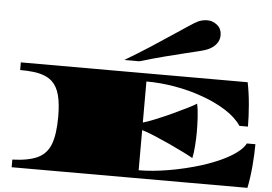

<svg xmlns="http://www.w3.org/2000/svg" viewBox="-61 -1065 1632 1150"><g transform="rotate(5 754.5 -489.5)"><path d="M48.8 0V-45.9Q146.5 -49.3 201.2 -75.4Q255.9 -101.6 278.1 -161.6Q300.3 -221.7 300.3 -326.2Q300.3 -403.3 286.9 -454.8Q273.4 -506.3 242.2 -535.6Q221.7 -554.2 193.8 -564.9Q166 -575.7 129.9 -580.1Q93.8 -584.5 48.8 -584.5V-630.4H1412.6Q1425.3 -568.8 1431.4 -496.6Q1437.5 -424.3 1437.5 -365.7H1386.2Q1353.5 -414.6 1290.5 -454.6Q1227.5 -494.6 1147.5 -522.9Q1067.4 -551.8 980 -566.9Q892.6 -582 808.1 -582V-335Q835.4 -342.8 881.3 -361.3Q927.2 -379.9 981.4 -404.8Q1035.2 -429.7 1072.8 -448.7Q1110.4 -467.8 1122.1 -476.1Q1130.4 -439.5 1132.8 -390.9Q1135.3 -342.3 1135.3 -305.7Q1135.3 -270.5 1132.1 -224.9Q1128.9 -179.2 1122.1 -148.9Q1109.4 -156.7 1070.3 -176.5Q1031.2 -196.3 979.5 -220.2Q930.2 -242.7 883.5 -262.2Q836.9 -281.7 808.1 -289.6V-48.3Q890.1 -48.3 988.8 -65.2Q1087.4 -82 1183.1 -111.8Q1244.1 -131.3 1296.9 -155.5Q1349.6 -179.7 1387.2 -207.5Q1424.8 -235.4 1439.9 -264.6H1491.2Q1491.2 -206.1 1485.1 -133.8Q1479 -61.5 1466.3 0ZM664.6 -698.7Q747.6 -748 810.5 -788.8Q873.5 -829.6 935.5 -871.1Q990.7 -907.7 1030 -933.8Q1069.3 -960 1084.5 -966.8Q1112.3 -979 1140.6 -979Q1172.4 -979 1199.5 -957.3Q1226.6 -935.5 1226.6 -895Q1226.6 -866.7 1207.8 -843Q1189 -819.3 1155.3 -805.2Q1140.6 -798.8 1107.7 -790.8Q1074.7 -782.7 1024.4 -770.5Q974.1 -758.3 906.5 -741Q838.9 -723.6 754.9 -698.7Z"/></g></svg>

Font: Asset
Style: Regular
Weight: 400
Version: Version 1.003; ttfautohint (v1.8.4.7-5d5b)